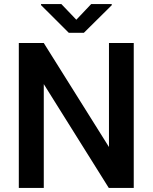

<svg xmlns="http://www.w3.org/2000/svg" viewBox="-20 -922 749 942"><path d="M636.2 -710.9V0H513.7L194.8 -509.3V0H72.3V-710.9H194.8L514.6 -200.7V-710.9ZM281.2 -901.9 354.5 -825.2 427.2 -901.9H528.3V-896.5L391.6 -761.2H317.4L181.2 -897V-901.9Z"/></svg>

Font: Vazirmatn UI Medium
Style: Regular
Weight: 500
Designer: Saber Rastikerdar
Foundry: Saber Rastikerdar
Version: Version 33.003